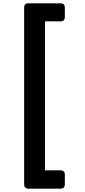

<svg xmlns="http://www.w3.org/2000/svg" viewBox="-20 -942 511 1161"><path d="M126 -897V173C126 189 135 199 151 199H346C363 199 372 189 372 173V113C372 97 363 88 346 88H252V-813H346C363 -813 372 -822 372 -838V-897C372 -913 363 -922 346 -922H151C135 -922 126 -913 126 -897Z"/></svg>

Font: Arvore Sans SemiBold
Style: Regular
Weight: 600
Designer: Jonny Pinhorn (Latin) Dan Schunck (customization for Arvore)
Version: Version 1.000;Glyphs 3.3 (3305)